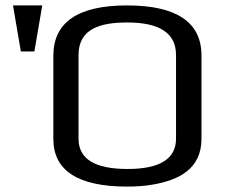

<svg xmlns="http://www.w3.org/2000/svg" viewBox="-20 -679 830 709"><path d="M724 -474C724 -597 632 -659 449 -659C268 -659 177 -597 177 -473V-166C177 -49 268 10 449 10C482 10 513 8 542 3C638 -13 724 -54 724 -166ZM450 -596C570 -596 630 -556 630 -476V-167C630 -92 570 -55 451 -55C330 -55 270 -92 270 -167V-476C270 -574 352 -596 450 -596ZM107 -489 136 -659H28L57 -489Z"/></svg>

Font: Gamestation Text
Style: Bold
Weight: 400
Designer: Jonas Hecksher
Foundry: Jonas Hecksher, Playtypeª, e-types AS
Version: Version 1.003